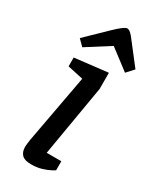

<svg xmlns="http://www.w3.org/2000/svg" viewBox="-186 -769 681 830"><g transform="rotate(30 154.5 -353.5)"><path d="M123 5Q90 5 76.5 -9Q63 -23 63 -49Q63 -55 64.5 -65.5Q66 -76 67 -84L130 -426L52 -443V-487L217 -506V-425L157 -72H230V-27Q228 -25 213 -17Q198 -9 175 -2Q152 5 123 5ZM277 -541 177 -617 62 -544 33 -573 132 -669Q156 -692 169.5 -702Q183 -712 190 -712Q198 -712 207.5 -704Q217 -696 233 -674L309 -576Z"/></g></svg>

Font: Faustina Medium
Style: Italic
Weight: 500
Italic angle: -8°
Designer: Alfonso Garcia
Foundry: http://www.omnibus-type.com
Version: Version 1.200